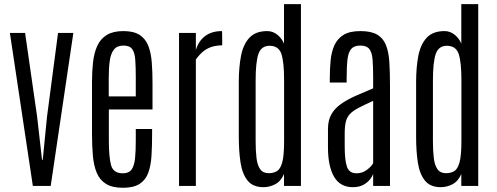

<svg xmlns="http://www.w3.org/2000/svg" viewBox="-20 -890 2378 919"><path d="M137.2 0 27.3 -732.4H100.1L157.7 -331.5L181.2 -125H184.6L205.1 -332L257.8 -732.4H331.1L222.7 0Z M568.4 8.8Q517.6 8.8 487.5 -9.8Q457.5 -28.3 443.1 -62.7Q428.7 -97.2 424.6 -144.5Q420.4 -191.9 420.4 -248.5V-498Q420.4 -549.8 425.5 -594Q430.7 -638.2 446 -671.4Q461.4 -704.6 491.5 -722.9Q521.5 -741.2 570.8 -741.2Q620.6 -741.2 648.9 -722.4Q677.2 -703.6 690.2 -669.9Q703.1 -636.2 706.5 -590.8Q710 -545.4 710 -492.7V-366.2H501V-218.8Q501 -139.2 511.5 -99.9Q522 -60.5 567.9 -60.5Q597.7 -60.5 610.4 -79.3Q623 -98.1 626.5 -133.1Q629.9 -168 629.9 -216.3V-272.5H708V-246.6Q708 -190.4 705.1 -143.8Q702.1 -97.2 689.7 -63Q677.2 -28.8 648.4 -10Q619.6 8.8 568.4 8.8ZM500.5 -428.7H629.9V-522Q629.9 -570.8 627.4 -604.2Q625 -637.7 612.8 -654.8Q600.6 -671.9 571.3 -671.9Q540.5 -671.9 525.4 -652.8Q510.3 -633.8 505.4 -599.4Q500.5 -564.9 500.5 -518.6Z M836.9 0V-732.4H917.5V-650.9Q930.2 -693.4 961.7 -717.3Q993.2 -741.2 1042 -741.2Q1043 -741.2 1043.2 -731Q1043.5 -720.7 1043.5 -707Q1043.5 -693.4 1043.5 -683.1Q1043.5 -672.9 1043.5 -672.9Q1019.5 -672.9 997.6 -667Q975.6 -661.1 955.8 -646.2Q936 -631.3 917.5 -605V0Z M1241.2 5.9Q1190.4 5.9 1165 -25.9Q1139.6 -57.6 1131.3 -112.1Q1123 -166.5 1123 -234.9V-497.6Q1123 -566.9 1133.5 -622.1Q1144 -677.2 1173.6 -709.2Q1203.1 -741.2 1259.3 -741.2Q1286.1 -741.2 1307.9 -723.4Q1329.6 -705.6 1339.4 -681.2V-870.1H1420.4V0H1339.4V-57.1Q1324.2 -22 1297.1 -8.1Q1270 5.9 1241.2 5.9ZM1266.1 -61Q1289.1 -61 1305.7 -71Q1322.3 -81.1 1331.1 -113.5Q1339.8 -146 1339.8 -213.9V-508.3Q1339.8 -592.3 1326.9 -631.6Q1314 -670.9 1269.5 -670.9Q1230.5 -670.4 1217 -631.8Q1203.6 -593.3 1203.6 -504.9V-213.4Q1203.6 -167.5 1207.8 -133.3Q1211.9 -99.1 1225.3 -80.1Q1238.8 -61 1266.1 -61Z M1668.9 5.9Q1608.4 5.9 1579.1 -43.9Q1549.8 -93.8 1549.8 -185.1V-272.5Q1549.8 -314.5 1566.2 -343Q1582.5 -371.6 1612.1 -392.3Q1641.6 -413.1 1680.9 -430.7Q1720.2 -448.2 1766.1 -467.3V-519Q1766.1 -572.8 1763.2 -606.4Q1760.3 -640.1 1747.3 -656Q1734.4 -671.9 1704.6 -671.9Q1675.3 -671.9 1661.4 -656.2Q1647.5 -640.6 1643.3 -606.2Q1639.2 -571.8 1639.2 -515.1V-495.1H1558.6V-515.1Q1558.6 -560.1 1562.5 -600.8Q1566.4 -641.6 1580.6 -673.1Q1594.7 -704.6 1624 -722.9Q1653.3 -741.2 1705.1 -741.2Q1756.3 -741.2 1785.2 -724.4Q1814 -707.5 1827.1 -674.8Q1840.3 -642.1 1843.5 -593.8Q1846.7 -545.4 1846.7 -482.4V0H1766.1V-57.1Q1762.7 -46.9 1751.2 -31.7Q1739.7 -16.6 1719.2 -5.4Q1698.7 5.9 1668.9 5.9ZM1686.5 -60.5Q1714.4 -60.5 1736.3 -77.1Q1758.3 -93.8 1766.1 -108.9V-407.2Q1722.7 -387.7 1695.8 -373.5Q1668.9 -359.4 1654.8 -344.2Q1640.6 -329.1 1635.3 -307.4Q1629.9 -285.6 1629.9 -251.5V-190.4Q1629.9 -120.6 1641.1 -90.6Q1652.3 -60.5 1686.5 -60.5Z M2089.8 5.9Q2039.1 5.9 2013.7 -25.9Q1988.3 -57.6 1980 -112.1Q1971.7 -166.5 1971.7 -234.9V-497.6Q1971.7 -566.9 1982.2 -622.1Q1992.7 -677.2 2022.2 -709.2Q2051.8 -741.2 2107.9 -741.2Q2134.8 -741.2 2156.5 -723.4Q2178.2 -705.6 2188 -681.2V-870.1H2269V0H2188V-57.1Q2172.9 -22 2145.8 -8.1Q2118.7 5.9 2089.8 5.9ZM2114.7 -61Q2137.7 -61 2154.3 -71Q2170.9 -81.1 2179.7 -113.5Q2188.5 -146 2188.5 -213.9V-508.3Q2188.5 -592.3 2175.5 -631.6Q2162.6 -670.9 2118.2 -670.9Q2079.1 -670.4 2065.7 -631.8Q2052.2 -593.3 2052.2 -504.9V-213.4Q2052.2 -167.5 2056.4 -133.3Q2060.5 -99.1 2074 -80.1Q2087.4 -61 2114.7 -61Z"/></svg>

Font: Antonio ExtraLight
Style: Regular
Weight: 250
Designer: Vernon Adams
Foundry: Vernon Adams
Version: Version 1.002